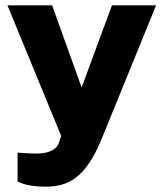

<svg xmlns="http://www.w3.org/2000/svg" viewBox="-20 -537 616 722"><path d="M151 165C235 165 301 134 362 -14L567 -517H401L287 -208L176 -517H8L210 -26L204 -7C200 4 192 46 96 40L46 37V145C46 145 75 165 151 165Z"/></svg>

Font: United Sans ExtraBold
Style: Regular
Weight: 800
Designer: Pablo Impallari, Rodrigo Fuenzalida (Modified by Dan O. Williams)
Version: Version 1.000;PS 001.000;hotconv 1.0.88;makeotf.lib2.5.64775